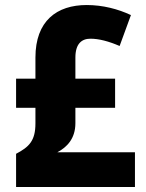

<svg xmlns="http://www.w3.org/2000/svg" viewBox="-20 -810 581 764"><path d="M325 -790C206 -790 121 -727 121 -581V-497H44V-381H121V-319C121 -249 95 -225 44 -198V-66H517V-204H208C246 -224 280 -258 280 -320V-381H438V-497H280V-581C280 -636 305 -656 340 -656C373 -656 412 -646 456 -627L501 -750C450 -774 389 -790 325 -790Z"/></svg>

Font: Noto Sans Malayalam UI SemiCondensed ExtraBold
Style: Regular
Weight: 800
Width: 4
Designer: Jelle Bosma - Monotype Design Team
Foundry: Monotype Imaging Inc.
Version: Version 2.104